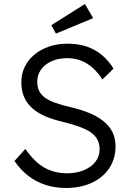

<svg xmlns="http://www.w3.org/2000/svg" viewBox="-20 -924 648 954"><path d="M52 -124 106 -184Q153 -117 202.5 -90Q252 -63 314 -63Q359 -63 396 -78Q433 -93 454 -120Q475 -147 475 -182Q475 -205 467.5 -223Q460 -241 445 -255Q430 -269 408 -280Q386 -291 357.5 -300Q329 -309 294 -318Q243 -330 204.5 -346.5Q166 -363 139.5 -387Q113 -411 99.5 -442.5Q86 -474 86 -517Q86 -558 103.5 -593Q121 -628 152 -653.5Q183 -679 225 -693Q267 -707 315 -707Q369 -707 411.5 -692.5Q454 -678 487 -650Q520 -622 544 -583L489 -529Q468 -562 441.5 -586Q415 -610 383.5 -622.5Q352 -635 314 -635Q270 -635 236.5 -620Q203 -605 184 -578.5Q165 -552 165 -518Q165 -493 174 -473.5Q183 -454 202.5 -439.5Q222 -425 253.5 -413.5Q285 -402 329 -392Q381 -380 422.5 -363Q464 -346 493.5 -322.5Q523 -299 538.5 -268Q554 -237 554 -197Q554 -135 523 -88.5Q492 -42 436.5 -16Q381 10 307 10Q254 10 207 -5Q160 -20 121 -50Q82 -80 52 -124ZM258 -757 235 -799 402 -904 443 -834Z"/></svg>

Font: Mach Light
Style: Regular
Weight: 300
Version: Version 1.002